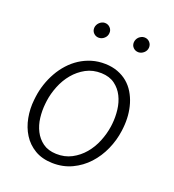

<svg xmlns="http://www.w3.org/2000/svg" viewBox="-134 -831 855 945"><g transform="rotate(20 293.5 -358.5)"><path d="M58.1 -268.6Q62.5 -303.2 73.7 -336.9Q85 -370.6 102.1 -400.9Q119.1 -431.2 142.3 -456.8Q165.5 -482.4 193.8 -500.7Q222.2 -519 255.4 -529.1Q288.6 -539.1 326.7 -538.1Q362.8 -537.1 391.8 -526.1Q420.9 -515.1 443.1 -496.6Q465.3 -478 480.7 -452.6Q496.1 -427.2 504.9 -398.2Q513.7 -369.1 516.4 -337.4Q519 -305.7 515.6 -273.4L513.7 -256.8Q506.8 -204.6 485.1 -156Q463.4 -107.4 429 -70.1Q394.5 -32.7 347.9 -10.7Q301.3 11.2 245.1 9.8Q191.4 8.3 153.1 -14.6Q114.7 -37.6 91.6 -74.5Q68.4 -111.3 59.6 -158Q50.8 -204.6 56.2 -252.4ZM114.3 -252Q110.4 -216.3 114.7 -179.2Q119.1 -142.1 134.8 -111.3Q150.4 -80.6 178 -60.5Q205.6 -40.5 248 -39.1Q293 -37.6 329.1 -56.6Q365.2 -75.7 391.6 -106.9Q418 -138.2 434.1 -177.7Q450.2 -217.3 456.1 -257.3L458 -272.9Q461.9 -308.6 457.5 -346.2Q453.1 -383.8 437.5 -415Q421.9 -446.3 394 -466.8Q366.2 -487.3 323.7 -488.8Q278.3 -490.2 242.4 -470.7Q206.5 -451.2 180.2 -419.7Q153.8 -388.2 137.7 -348.1Q121.6 -308.1 116.2 -268.6ZM212.9 -687Q213.4 -694.8 217 -702.1Q220.7 -709.5 226.3 -714.8Q231.9 -720.2 239 -723.6Q246.1 -727.1 254.4 -727.1Q271 -727.1 282.2 -715.3Q293.5 -703.6 292 -687Q291 -670.9 278.8 -659.7Q266.6 -648.4 250.5 -647.9Q233.9 -647.9 222.9 -659.2Q211.9 -670.4 212.9 -687ZM420.4 -686.5Q420.9 -694.3 424.3 -701.7Q427.7 -709 433.3 -714.4Q439 -719.7 446.3 -723.1Q453.6 -726.6 461.9 -726.6Q478.5 -726.6 489.5 -714.8Q500.5 -703.1 499.5 -686.5Q498.5 -670.4 486.1 -659.2Q473.6 -647.9 458 -647.5Q441.4 -647.5 430.4 -658.7Q419.4 -669.9 420.4 -686.5Z"/></g></svg>

Font: TypoPRO Roboto Mono
Style: Italic
Weight: 300
Designer: Google
Version: Version 2.000986; 2015; ttfautohint (v1.3)